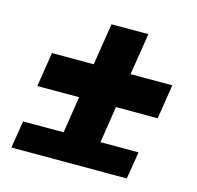

<svg xmlns="http://www.w3.org/2000/svg" viewBox="-88 -662 776 755"><g transform="rotate(15 300.0 -285.0)"><path d="M21 0 39 -111H204L227 -260H57L79 -400H249L276 -570H426L399 -400H569L547 -260H377L354 -111H509L491 0Z"/></g></svg>

Font: JetBrains Mono NL ExtraBold
Style: Italic
Weight: 800
Italic angle: -9°
Monospace: yes
Designer: Philipp Nurullin, Konstantin Bulenkov
Foundry: JetBrains
Version: Version 2.305; ttfautohint (v1.8.4.7-5d5b)